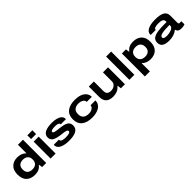

<svg xmlns="http://www.w3.org/2000/svg" viewBox="379 -2381 4227 4227"><g transform="rotate(-45 2492.5 -267.5)"><path d="M319.8 12.2Q193.4 12.2 120.1 -57.6Q46.9 -127.4 46.9 -263.2Q46.9 -399.4 119.1 -469.2Q191.4 -539.1 313 -539.1Q373.5 -539.1 426 -519.3Q478.5 -499.5 511.2 -461.9H518.1V-724.1H674.8V0H547.9L535.2 -83H526.9Q459 12.2 319.8 12.2ZM361.8 -112.8Q436.5 -112.8 477.8 -151.4Q519 -189.9 519 -258.8V-267.1Q519 -336.4 477.3 -375.7Q435.5 -415 360.8 -415Q287.1 -415 247.1 -376.7Q207 -338.4 207 -271V-255.9Q207 -188 247.3 -150.4Q287.6 -112.8 361.8 -112.8Z M811.5 -607.9V-724.1H967.8V-607.9ZM811.5 0V-526.9H967.8V0Z M1376.5 12.2Q1315.9 12.2 1262.7 2.7Q1209.5 -6.8 1166.7 -25.9Q1124 -44.9 1099.4 -76.4Q1074.7 -107.9 1074.7 -148.9Q1074.7 -154.3 1076.7 -166H1236.8Q1236.8 -164.6 1236.3 -160.9Q1235.8 -157.2 1235.8 -155.8Q1236.3 -123 1276.1 -107.4Q1315.9 -91.8 1377.4 -91.8Q1523.4 -91.8 1523.4 -147Q1523.4 -154.8 1520.5 -161.4Q1517.6 -168 1511.2 -172.9Q1504.9 -177.7 1497.3 -181.6Q1489.7 -185.5 1477.5 -188.7Q1465.3 -191.9 1453.9 -194.1Q1442.4 -196.3 1425 -198.7Q1407.7 -201.2 1392.8 -202.9Q1377.9 -204.6 1356 -207.5Q1334 -210.4 1316.4 -212.9Q1275.4 -218.8 1244.9 -226.1Q1214.4 -233.4 1184.6 -245.8Q1154.8 -258.3 1135.7 -274.9Q1116.7 -291.5 1105.2 -316.7Q1093.8 -341.8 1093.8 -374Q1093.8 -418 1114.7 -450Q1135.7 -481.9 1175 -501.2Q1214.4 -520.5 1266.6 -529.8Q1318.8 -539.1 1385.7 -539.1Q1463.9 -539.1 1525.4 -523.2Q1586.9 -507.3 1625 -472.9Q1663.1 -438.5 1663.6 -390.1Q1663.6 -378.9 1662.6 -375H1502.4V-379.9Q1502.4 -398.9 1485.4 -411.9Q1468.3 -424.8 1442.4 -429.9Q1416.5 -435.1 1383.8 -435.1Q1249.5 -435.1 1249.5 -390.1Q1249.5 -383.3 1252.2 -377.7Q1254.9 -372.1 1261.2 -367.7Q1267.6 -363.3 1274.4 -359.9Q1281.2 -356.4 1293 -353.5Q1304.7 -350.6 1314.5 -348.4Q1324.2 -346.2 1340.1 -344Q1356 -341.8 1367.2 -340.3Q1378.4 -338.9 1397.2 -336.7Q1416 -334.5 1427.7 -333Q1461.9 -328.6 1484.4 -325.2Q1506.8 -321.8 1535.9 -315.2Q1564.9 -308.6 1583.5 -300.8Q1602.1 -293 1622.1 -280.5Q1642.1 -268.1 1653.6 -252.4Q1665 -236.8 1672.4 -214.8Q1679.7 -192.9 1679.7 -166Q1679.7 -116.7 1658.9 -81.8Q1638.2 -46.9 1597.4 -26.6Q1556.6 -6.3 1502.7 2.9Q1448.7 12.2 1376.5 12.2Z M2101.1 12.2Q1942.4 12.2 1855.2 -58.1Q1768.1 -128.4 1768.1 -264.2Q1768.1 -399.9 1855.5 -469.5Q1942.9 -539.1 2101.1 -539.1Q2190.4 -539.1 2260.3 -515.1Q2330.1 -491.2 2372.6 -440.9Q2415 -390.6 2415 -319.8H2257.3Q2257.3 -367.7 2212.2 -396.2Q2167 -424.8 2101.1 -424.8Q2019.5 -424.8 1974.9 -385.3Q1930.2 -345.7 1930.2 -273.9V-253.9Q1930.2 -181.6 1976.1 -141.8Q2022 -102.1 2107.4 -102.1Q2171.9 -102.1 2217.5 -131.8Q2263.2 -161.6 2263.2 -208H2415Q2415 -153.8 2390.6 -111.1Q2366.2 -68.4 2323 -41.7Q2279.8 -15.1 2223.6 -1.5Q2167.5 12.2 2101.1 12.2Z M2753.9 12.2Q2527.8 12.2 2527.8 -204.1V-526.9H2685.1V-229Q2685.1 -168 2717.3 -140.4Q2749.5 -112.8 2811 -112.8Q2876 -112.8 2922.4 -151.1Q2968.8 -189.5 2968.8 -249V-526.9H3126V0H3000L2988.8 -88.9H2980Q2939.9 -36.1 2880.4 -12Q2820.8 12.2 2753.9 12.2Z M3263.7 0V-724.1H3419.9V0Z M3557.6 189V-526.9H3683.6L3696.8 -443.8H3705.6Q3773.4 -539.1 3912.6 -539.1Q4038.1 -539.1 4111.3 -469.5Q4184.6 -399.9 4184.6 -264.2Q4184.6 -195.3 4165 -142.1Q4145.5 -88.9 4110.1 -55.4Q4074.7 -22 4026.6 -4.9Q3978.5 12.2 3919.9 12.2Q3858.9 12.2 3806.4 -7.6Q3753.9 -27.3 3721.7 -64.9H3713.9V189ZM3871.6 -112.8Q3944.8 -112.8 3985.4 -150.9Q4025.9 -189 4025.9 -255.9V-271Q4025.9 -338.9 3984.9 -377Q3943.8 -415 3869.6 -415Q3794.9 -415 3753.9 -376.2Q3712.9 -337.4 3712.9 -268.1V-259.8Q3712.9 -190.4 3754.4 -151.6Q3795.9 -112.8 3871.6 -112.8Z M4501.5 12.2Q4450.7 12.2 4411.6 4.9Q4372.6 -2.4 4340.6 -19.5Q4308.6 -36.6 4291.5 -67.9Q4274.4 -99.1 4274.4 -144Q4274.4 -171.9 4282 -194.6Q4289.6 -217.3 4302 -234.4Q4314.5 -251.5 4336.4 -264.9Q4358.4 -278.3 4380.4 -287.4Q4402.3 -296.4 4436.8 -302.7Q4471.2 -309.1 4501 -312.5Q4530.8 -315.9 4575.7 -317.9Q4620.6 -319.8 4655.8 -320.3Q4690.9 -320.8 4743.7 -320.8V-339.8Q4743.7 -387.7 4708 -408Q4672.4 -428.2 4594.2 -428.2Q4530.8 -428.2 4491.7 -415Q4452.6 -401.9 4452.6 -376V-366.2H4295.4Q4293.5 -376 4293.5 -381.8Q4293.5 -454.1 4373.8 -496.6Q4454.1 -539.1 4605.5 -539.1Q4752.9 -539.1 4826.7 -497.8Q4900.4 -456.5 4900.4 -361.8V-141.1Q4900.4 -102.1 4933.6 -102.1H4985.4V-5.9Q4938.5 12.2 4883.3 12.2Q4819.8 12.2 4791.3 -9Q4762.7 -30.3 4755.4 -67.9H4747.6Q4704.1 -30.3 4639.9 -9Q4575.7 12.2 4501.5 12.2ZM4542.5 -99.1Q4572.3 -99.1 4606 -105.5Q4639.6 -111.8 4671.1 -123.8Q4702.6 -135.7 4723.1 -156.5Q4743.7 -177.2 4743.7 -202.1V-230Q4579.6 -230 4505.1 -211.4Q4430.7 -192.9 4430.7 -148.9Q4430.7 -99.1 4542.5 -99.1Z"/></g></svg>

Font: Archivo Expanded
Style: Bold
Weight: 700
Width: 7
Designer: Hector Gatti
Foundry: Omnibus-Type
Version: Version 2.001